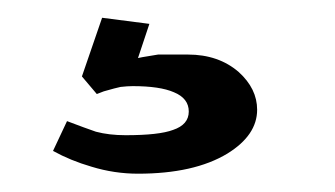

<svg xmlns="http://www.w3.org/2000/svg" viewBox="-20 -53 373 214"><path d="M71.3 32.2 87.9 51.8 95.7 48.8Q109.4 44.9 114.3 43.9Q122.1 43 127.9 43Q158.2 43 173.8 49.8Q190.4 56.6 190.4 71.3Q190.4 85.9 172.9 91.8Q157.2 97.7 120.1 97.7Q101.6 97.7 86.9 93.8Q75.2 89.8 54.7 82L39.1 115.2Q58.6 126 82 132.8Q107.4 140.6 133.8 140.6Q196.3 140.6 233.4 118.2Q266.6 97.7 266.6 69.3Q266.6 45.9 246.1 27.3Q223.6 7.8 189.5 7.8Q168.9 7.8 156.2 7.8Q149.4 8.8 138.7 10.7L133.8 11.7L146.5 -26.4L93.8 -33.2Z"/></svg>

Font: Dotum
Style: Regular
Weight: 400
Version: Version 2.21